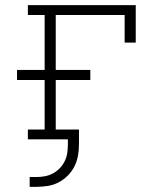

<svg xmlns="http://www.w3.org/2000/svg" viewBox="-20 -540 640 744"><path d="M95 184V146H121Q137 146 153.5 143Q170 140 185 132Q200 124 211.5 112Q223 100 230.5 85Q238 70 240.5 53.5Q243 37 243 20V0H88V-38H153V-230H46V-269H153V-482H88V-520H506V-375H463V-482H196V-269H330V-230H196V-38H286V20Q286 42 282 64Q278 86 268 105.5Q258 125 242 141Q226 157 206.5 167Q187 177 165 180.5Q143 184 121 184Z"/></svg>

Font: Iosevka Etoile Extralight
Style: Regular
Weight: 200
Designer: Belleve Invis
Foundry: Belleve Invis
Version: Version 22.1.2; ttfautohint (v1.8.4)